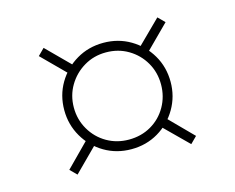

<svg xmlns="http://www.w3.org/2000/svg" viewBox="-67 -560 735 600"><g transform="rotate(-15 300.0 -260.0)"><path d="M300 -88Q252 -88 213 -111Q174 -134 151 -173.5Q128 -213 128 -260Q128 -308 151 -347Q174 -386 213 -409Q252 -432 300 -432Q348 -432 387 -409Q426 -386 449 -347Q472 -308 472 -260Q472 -213 449 -173.5Q426 -134 387 -111Q348 -88 300 -88ZM116 -55 95 -76 178 -160 199 -138ZM484 -55 400 -138 422 -160 505 -76ZM178 -361 95 -444 116 -465 199 -382ZM300 -119Q340 -119 372 -137.5Q404 -156 422.5 -188.5Q441 -221 441 -260Q441 -299 422.5 -331Q404 -363 372 -382Q340 -401 300 -401Q261 -401 229 -382Q197 -363 178 -331Q159 -299 159 -260Q159 -221 178 -188.5Q197 -156 229 -137.5Q261 -119 300 -119ZM422 -361 400 -382 484 -465 505 -444Z"/></g></svg>

Font: M PLUS Code Latin Expanded ExtraLight
Style: Regular
Weight: 250
Width: 7
Designer: Coji Morishita
Foundry: UNDERFOREST DESIGN
Version: Version 1.002; ttfautohint (v1.8.3)